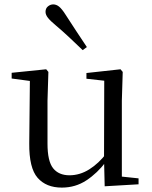

<svg xmlns="http://www.w3.org/2000/svg" viewBox="-20 -838 693 873"><path d="M261 15Q190 15 151 -29.5Q112 -74 113 -186L116 -484L138 -467L33 -481V-507L190 -523L200 -511L196 -380V-185Q196 -105 221.5 -73Q247 -41 296 -41Q343 -41 386 -68Q429 -95 465 -142L488 -103H462Q423 -51 373 -18Q323 15 261 15ZM456 9 453 -114V-116L454 -471L373 -480V-506L528 -523L538 -511L534 -380V-35L610 -27V0ZM375 -624 356 -610Q326 -639 295 -668Q264 -697 232 -724Q209 -743 198 -757Q187 -771 187 -784Q187 -800 198 -809Q209 -818 222 -818Q236 -818 248.5 -808Q261 -798 277 -773Q302 -734 326.5 -697Q351 -660 375 -624Z"/></svg>

Font: Noto Serif JP
Style: Regular
Weight: 400
Designer: Ryoko NISHIZUKA  (kana & ideographs); Frank Grießhammer (Latin, Greek & Cyrillic); Wenlong ZHANG  (bopomofo); Sandoll Co
Foundry: Adobe
Version: Version 2.003-H1;hotconv 1.1.1;makeotfexe 2.6.0